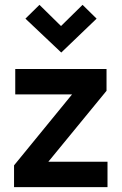

<svg xmlns="http://www.w3.org/2000/svg" viewBox="-20 -773 502 793"><path d="M424 -105V0H38V-90L320 -435L360 -383H43V-488H420V-398L137 -53L82 -105ZM233 -556 85 -696 143 -753 264 -634H200L321 -753L379 -696Z"/></svg>

Font: Gabarito Medium
Style: Regular
Weight: 500
Designer: Leandro Assis / Alvaro Franca / Felipe Casaprima
Foundry: Naipe Foundry
Version: Version 1.000